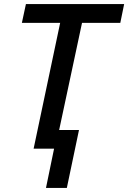

<svg xmlns="http://www.w3.org/2000/svg" viewBox="-20 -734 633 948"><path d="M207 194H310L370 -92H272L385 -621H574L593 -714H108L88 -621H277L146 0H247Z"/></svg>

Font: Noto Sans Medium
Style: Italic
Weight: 500
Italic angle: -12°
Designer: Monotype Design Team
Foundry: Monotype Imaging Inc.
Version: Version 2.013